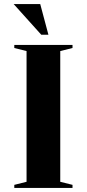

<svg xmlns="http://www.w3.org/2000/svg" viewBox="-20 -920 425 940"><path d="M110 -670 50 -685V-700H335V-685L275 -670V-30L335 -15V0H50V-15L110 -30ZM47 -900H177L217 -750H182Z"/></svg>

Font: Yeseva One
Style: Regular
Weight: 400
Designer: Jovanny Lemonad
Foundry: Jovanny Lemonad
Version: Version 2.000